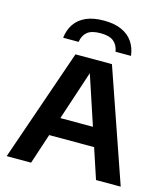

<svg xmlns="http://www.w3.org/2000/svg" viewBox="-117 -892 861 984"><g transform="rotate(15 313.0 -400.0)"><path d="M10.5 0 216 -595H409.5L615.5 0H484.5L305 -542H319L140 0ZM150 -160.5 178.5 -259.5H446.5L475 -160.5ZM133 -661Q138 -703.5 159 -734.5Q180 -765.5 218.2 -782.8Q256.5 -800 312.5 -800Q369 -800 407.2 -782.8Q445.5 -765.5 466.8 -734.2Q488 -703 493 -661H411Q405 -696.5 382.2 -714.8Q359.5 -733 312.5 -733Q266 -733 243.2 -714.8Q220.5 -696.5 215 -661Z"/></g></svg>

Font: Encode Sans SC Condensed Thin SemiBold
Style: Regular
Weight: 600
Version: Version 3.002